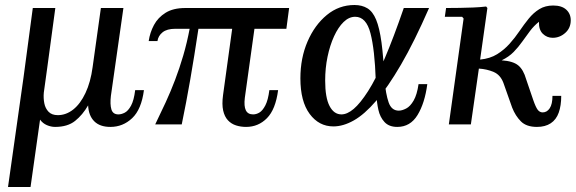

<svg xmlns="http://www.w3.org/2000/svg" viewBox="-20 -497 2300 767"><path d="M520 -137H555Q545 -60 508 -25Q471 10 421 10Q379 10 356.5 -12.5Q334 -35 332 -76Q310 -38 280 -14Q250 10 200 10Q184 10 167.5 3Q151 -4 140 -19L102 250H12L74 -188L111 -465H201L168 -221L155 -127Q153 -105 157 -84.5Q161 -64 174 -50.5Q187 -37 211 -37Q244 -37 272.5 -59.5Q301 -82 321.5 -125.5Q342 -169 350 -229L383 -465H473L423 -114Q419 -80 425 -60Q431 -40 453 -40Q465 -40 478.5 -47Q492 -54 503.5 -75Q515 -96 520 -137Z M1124 -382H680Q647 -382 629.5 -368Q612 -354 609 -333H574Q579 -367 595 -397Q611 -427 641.5 -446Q672 -465 720 -465H1135ZM998 -393 958 -106Q954 -73 962 -56.5Q970 -40 991 -40Q1004 -40 1016.5 -47.5Q1029 -55 1040 -76Q1051 -97 1056 -137H1091Q1081 -60 1046.5 -25Q1012 10 963 10Q942 10 923 4Q904 -2 890.5 -16.5Q877 -31 871.5 -55.5Q866 -80 871 -117L909 -393ZM738 -384H773Q756 -271 740 -179Q724 -87 706 0H600Q622 -45 642 -88.5Q662 -132 679.5 -178Q697 -224 712 -275Q727 -326 738 -384Z M1312 8Q1254 8 1217 -42Q1180 -92 1180 -184Q1180 -265 1208.5 -331Q1237 -397 1285.5 -437Q1334 -477 1396 -477Q1426 -477 1447.5 -464Q1469 -451 1482.5 -418.5Q1496 -386 1504 -327.5Q1512 -269 1516 -178H1481Q1477 -298 1460 -364Q1443 -430 1399 -430Q1374 -430 1352.5 -409Q1331 -388 1314.5 -352Q1298 -316 1288.5 -270.5Q1279 -225 1279 -175Q1279 -107 1296.5 -73.5Q1314 -40 1344 -40Q1367 -40 1393 -62Q1419 -84 1450.5 -133Q1482 -182 1517 -264Q1552 -346 1593 -465H1694Q1635 -330 1582 -239Q1529 -148 1482.5 -94Q1436 -40 1393.5 -16Q1351 8 1312 8ZM1567 10Q1534 10 1516 -9.5Q1498 -29 1491.5 -58.5Q1485 -88 1483.5 -120.5Q1482 -153 1481 -178H1516Q1521 -121 1532.5 -88Q1544 -55 1573 -55Q1586 -55 1602.5 -63.5Q1619 -72 1632.5 -95.5Q1646 -119 1652 -161H1687Q1677 -85 1648 -37.5Q1619 10 1567 10Z M2125 10Q2083 10 2061 -12Q2039 -34 2026 -67L1991 -166Q1979 -198 1952 -209.5Q1925 -221 1893 -223L1861 0H1773L1832 -423L1826 -430H1757L1762 -465Q1788 -465 1815.5 -465.5Q1843 -466 1870 -467Q1897 -468 1922 -471L1927 -465L1898 -259Q1938 -263 1966 -280.5Q1994 -298 2015.5 -322Q2037 -346 2055 -372.5Q2073 -399 2092 -422.5Q2111 -446 2134.5 -460.5Q2158 -475 2190 -475Q2224 -475 2242 -458.5Q2260 -442 2260 -416Q2260 -385 2238 -365.5Q2216 -346 2188 -346Q2165 -346 2148.5 -362Q2132 -378 2133 -410Q2113 -394 2097.5 -373.5Q2082 -353 2066.5 -331Q2051 -309 2032 -289.5Q2013 -270 1984 -256Q2029 -253 2050 -236Q2071 -219 2082 -180L2110 -98Q2120 -69 2128 -58.5Q2136 -48 2148 -48Q2165 -48 2176 -64.5Q2187 -81 2187 -114H2222Q2222 -75 2212 -47Q2202 -19 2180 -4.5Q2158 10 2125 10Z"/></svg>

Font: Brygada 1918 Medium
Style: Italic
Weight: 500
Italic angle: -8°
Designer: Mateusz Machalski | Borys Kosmynka | Przemek Hoffer
Foundry: NIEPODLEGLA 2018
Version: Version 3.006